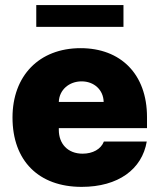

<svg xmlns="http://www.w3.org/2000/svg" viewBox="-20 -727 629 757"><path d="M301.8 9.8C446.3 9.8 540 -59.6 558.6 -168.9H389.6C377.9 -138.7 345.7 -121.1 305.7 -121.1C247.1 -121.1 211.9 -160.2 211.9 -214.8V-221.7H559.6V-265.6C559.6 -435.5 455.1 -537.1 297.9 -537.1C133.8 -537.1 29.3 -427.7 29.3 -263.7C29.3 -92.8 132.8 9.8 301.8 9.8ZM466.8 -707H123V-621.1H466.8ZM211.9 -325.2C213.4 -372.6 252.4 -406.2 301.8 -406.2C350.6 -406.2 387.7 -373 388.7 -325.2Z"/></svg>

Font: Pretendard Black
Style: Regular
Weight: 900
Designer: Base glyphs from Inter by Rasmus Andersson; Hangeul glyphs from Noto Sans CJK(Source Han Sans) by Jang Soo-young and Kan
Foundry: Kil Hyung-jin
Version: Version 1.309;Glyphs 3.2 (3225)